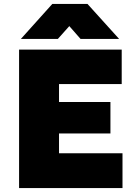

<svg xmlns="http://www.w3.org/2000/svg" viewBox="-20 -951 690 971"><path d="M76.5 0V-700H595.5V-526H278.5V-435H538.5V-276H278.5V-176H599.5V0ZM85.5 -754 244.5 -931H422.5L582.5 -754H387.5L330.5 -819L272.5 -754Z"/></svg>

Font: Geologica Cursive Black
Style: Regular
Weight: 900
Designer: Sindre Bremnes, Frode Helland
Foundry: Monokrom Skriftforlag AS
Version: Version 1.010;gftools[0.9.28]